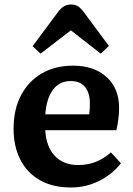

<svg xmlns="http://www.w3.org/2000/svg" viewBox="-20 -814 587 848"><path d="M293 14Q213 14 156.5 -18Q100 -50 70 -108.5Q40 -167 40 -245Q40 -332 73.5 -394.5Q107 -457 166 -490.5Q225 -524 303 -524Q395 -524 450.5 -474Q506 -424 506 -338Q506 -291 494 -239H180Q184 -165 222.5 -125Q261 -85 325 -85Q368 -85 404 -99.5Q440 -114 470 -141L514 -93Q477 -45 419 -15.5Q361 14 293 14ZM180 -309H374Q377 -330 377 -356Q377 -404 355.5 -430Q334 -456 293 -456Q242 -456 213.5 -417Q185 -378 180 -309ZM159 -577 124 -610 237 -762Q251 -780 264 -787Q277 -794 294 -794Q314 -794 326.5 -785Q339 -776 355 -754L461 -611L425 -577L293 -680Z"/></svg>

Font: Literata SemiBold
Style: Regular
Weight: 600
Designer: Latin by Veronika Burian and Jose Scaglione. Greek by Irene Vlachou. Cyrillic by Vera Evstafieva.
Foundry: TypeTogether
Version: Version 3.103; ttfautohint (v1.8.4.7-5d5b);gftools[0.9.29]